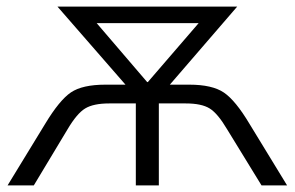

<svg xmlns="http://www.w3.org/2000/svg" viewBox="-20 -559 889 579"><path d="M116.2 -185.5Q159.2 -256.8 193.8 -280.3Q228.5 -303.7 297.9 -303.7H358.4L153.3 -539.1H695.3L492.2 -303.7H550.8Q620.1 -303.7 655.3 -279.8Q690.4 -255.9 732.4 -185.5L845.7 0H768.6L665 -168.9Q636.7 -216.8 612.3 -231.9Q587.9 -247.1 540 -247.1H459V0H389.6V-247.1H309.6Q261.7 -247.1 236.8 -231.9Q211.9 -216.8 183.6 -168.9L82 0H2.9ZM271.5 -489.3 423.8 -311.5H425.8L579.1 -489.3Z"/></svg>

Font: Min Sans Light
Style: Regular
Weight: 300
Designer: Jinseong-Kim, NotoSansCJK, Nunito
Foundry: Jinseong-Kim
Version: Version 1.400;Glyphs 3.1.2 (3151)